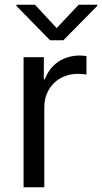

<svg xmlns="http://www.w3.org/2000/svg" viewBox="-20 -786 428 806"><path d="M79 0H166V-336C166 -418 226 -476 307 -476C320 -476 333 -475 343 -473V-550C334 -552 326 -553 316 -553C247 -553 192 -517 168 -453H164V-546H79ZM49 -761 190 -617H246L388 -761V-766H310L218 -668L127 -766H49Z"/></svg>

Font: Wafeq
Style: Regular
Weight: 400
Designer: Rasmus Andersson & Azza Alameddine
Foundry: Google & TypeTogether
Version: Version 3.000;FEAKit 1.0